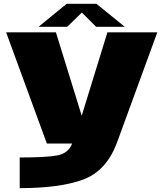

<svg xmlns="http://www.w3.org/2000/svg" viewBox="-20 -761 880 1018"><path d="M228.5 0H598.5L814 -589.5H549.5L414 -150H412.5L276.5 -589.5H12.5ZM84.5 236.5Q297.5 236.5 419.8 191.5Q542 146.5 598.5 0L363 -1Q343 52 283.5 63Q224 74 84.5 74ZM184.5 -619H336.5L414 -694.5L489.5 -619H641.5L491 -741H333.5Z"/></svg>

Font: Anybody Expanded Black
Style: Regular
Weight: 900
Width: 7
Designer: Tyler Finck
Foundry: Etcetera Type Company
Version: Version 1.113;gftools[0.9.25]